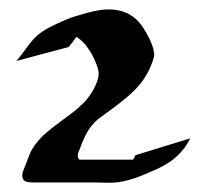

<svg xmlns="http://www.w3.org/2000/svg" viewBox="-20 -658 434 412"><path d="M14.9 -527.1Q20.3 -533 25 -539.3Q29.8 -545.7 34.5 -552.1Q39.3 -558.6 44.2 -564.8Q49.1 -571 54.7 -576.9Q61.3 -583.7 69.6 -589.4Q77.9 -595 86.7 -599.6Q95.5 -604.2 104.5 -608.3Q113.5 -612.3 122.1 -616Q133.1 -620.8 144.3 -623.9Q155.5 -627 167 -630.4Q179.9 -634 193.6 -636.2Q207.3 -638.4 220.6 -637.6Q233.9 -636.7 246.6 -632.2Q259.3 -627.7 270 -618.4Q277.6 -612.1 283.3 -604.2Q289.1 -596.4 293.7 -587.9Q296.6 -582.5 300.2 -575.6Q303.7 -568.6 306.5 -561Q309.3 -553.5 310.4 -546.1Q311.5 -538.8 309.6 -532.7Q304 -515.4 296.9 -502.1Q289.8 -488.8 280.6 -477.5Q271.5 -466.3 260.1 -456.2Q248.8 -446 234.9 -435.3Q227.1 -429.2 219 -423.3Q210.9 -417.5 202.9 -411.6Q200.2 -409.7 199.1 -408.8Q198 -408 196.9 -407.2Q195.8 -406.5 194.5 -405.4Q193.1 -404.3 190.2 -402.1L189.2 -401.4Q175.3 -388.9 167.1 -374.3Q158.9 -359.6 152.8 -342.5Q151.1 -337.4 148.8 -332.4Q146.5 -327.4 147 -321.8Q147.2 -319.6 148.4 -317.9Q149.7 -316.2 150.4 -315.4H265.6Q267.1 -317.9 268.3 -320.2Q269.5 -322.5 270.8 -325Q300.3 -334.2 329.5 -343.1Q358.6 -352.1 388.2 -361.1Q379.4 -343.8 368.5 -331.8Q357.7 -319.8 344.6 -310.9Q331.5 -302 316.3 -295Q301 -288.1 283.7 -281Q271.5 -276.1 258.1 -272.2Q244.6 -268.3 231.7 -266.8Q220.2 -265.4 209.5 -265.9Q198.7 -266.4 187.5 -266.4H54.2Q51.5 -266.4 48.1 -266.5Q44.7 -266.6 41.1 -267.1Q37.6 -267.6 34.8 -268.8Q32 -270 30.5 -272.2Q28.1 -275.9 27.8 -279.5Q27.6 -283.2 28.4 -286.9Q29.3 -290.5 30.9 -294.2Q32.5 -297.9 33.7 -301.3Q38.3 -313.7 43 -325.4Q47.6 -337.2 55.7 -347.9Q66.2 -362.1 79.5 -373.3Q92.8 -384.5 106.8 -394.9Q120.8 -405.3 134.8 -415.8Q148.7 -426.3 160.9 -438.7Q165.8 -443.8 171.1 -451.2Q176.5 -458.5 181 -466.7Q185.5 -474.9 188.5 -483.3Q191.4 -491.7 191.7 -498.8Q191.9 -504.9 189.5 -512.7Q187 -520.5 183.6 -528.3Q180.2 -536.1 176.1 -543.1Q172.1 -550 168.9 -554.4Q163.8 -562 157.6 -568.2Q151.4 -574.5 144 -579.1Q139.9 -573.5 135.9 -567.9Q131.8 -562.3 127.2 -557.1Z"/></svg>

Font: Autopia
Style: Bold
Weight: 700
Designer: Antoine Gelgon
Foundry: Antoine Gelgon
Version: 001.000